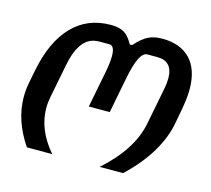

<svg xmlns="http://www.w3.org/2000/svg" viewBox="-80 -599 761 693"><g transform="rotate(15 301.0 -252.5)"><path d="M74.7 0Q16.6 -85.4 16.6 -173.8Q16.6 -186 17.8 -199Q19 -211.9 21.5 -225.1L31.2 -274.9Q53.2 -387.7 109.9 -446.5Q166.5 -505.4 252.9 -505.4Q267.6 -505.4 279.5 -503.2Q291.5 -501 301.8 -495.4Q312 -489.7 320.6 -479.7Q329.1 -469.7 337.4 -454.6H345.7Q358.9 -469.2 370.4 -479Q381.8 -488.8 393.6 -494.6Q405.3 -500.5 418 -502.9Q430.7 -505.4 446.8 -505.4Q479.5 -505.4 505.6 -495.8Q531.7 -486.3 550 -467.5Q568.4 -448.7 578.1 -420.2Q587.9 -391.6 587.9 -353.5Q587.9 -334.5 585.4 -314.9Q583 -295.4 579.1 -273.9L569.3 -221.7Q559.6 -168 525.9 -111.3Q492.2 -54.7 434.1 0H346.7Q452.1 -93.3 472.2 -194.8L499 -332Q503.4 -354.5 503.4 -372.1Q503.4 -436.5 445.3 -436.5H407.7Q376.5 -436.5 356.9 -335.4L330.6 -200.2H252.4L278.8 -335.4Q286.1 -373.5 286.1 -397Q286.1 -436.5 266.1 -436.5H228.5Q190.9 -436.5 168.2 -408.2Q145.5 -379.9 134.8 -325.2L109.9 -198.2Q105.5 -176.3 105.5 -155.3Q105.5 -74.2 169.4 0H74.7Z"/></g></svg>

Font: Hack
Style: Italic
Weight: 400
Italic angle: -11°
Monospace: yes
Designer: Christopher Simpkins
Foundry: Christopher Simpkins
Version: Version 2.019; ttfautohint (v1.4.1) -l 4 -r 80 -G 350 -x 0 -